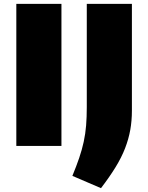

<svg xmlns="http://www.w3.org/2000/svg" viewBox="-20 -760 769 1000"><path d="M65 -740H300V0H65ZM357 156Q378 105 392.5 62.5Q407 20 416 -21.5Q425 -63 428.5 -106.5Q432 -150 432 -202V-740H667V-184Q667 -131 658.5 -83.5Q650 -36 631.5 12Q613 60 582 110.5Q551 161 506 220Z"/></svg>

Font: Encode Sans Wide
Style: Black
Weight: 900
Designer: Pablo Impallari, Andres Torresi
Foundry: Pablo Impallari, Andres Torresi
Version: Version 1.000; ttfautohint (v1.00) -l 8 -r 50 -G 200 -x 14 -